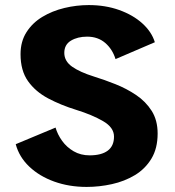

<svg xmlns="http://www.w3.org/2000/svg" viewBox="-20 -726 690 757"><path d="M321.5 11Q252.5 11 194 -10Q135.5 -31 95.5 -69Q55.5 -107 42 -157.5L199 -223Q207 -195.5 225 -170.5Q243 -145.5 270.5 -129.5Q298 -113.5 333.5 -113.5Q380 -113.5 404.8 -132Q429.5 -150.5 429.5 -187.5Q429.5 -223.5 386.2 -248.5Q343 -273.5 281.5 -292.5Q220 -311.5 170 -338Q120 -364.5 90.5 -406Q61 -447.5 61 -512.5Q61 -562.5 84.5 -599.2Q108 -636 147 -659.5Q186 -683 233.8 -694.5Q281.5 -706 330 -706Q395.5 -706 450 -686.5Q504.5 -667 541.2 -633.8Q578 -600.5 590.5 -559.5L435.5 -493Q423.5 -532 394.8 -556.8Q366 -581.5 323.5 -581.5Q286 -581.5 259.8 -565.8Q233.5 -550 233.5 -517.5Q233.5 -485 264.2 -463.2Q295 -441.5 351 -424Q391.5 -411.5 435 -394.2Q478.5 -377 516.5 -351.5Q554.5 -326 578 -289Q601.5 -252 601.5 -199.5Q601.5 -141 577 -100.5Q552.5 -60 511.8 -35.5Q471 -11 421.2 0Q371.5 11 321.5 11Z"/></svg>

Font: Trispace
Style: Bold
Weight: 700
Designer: Tyler Finck
Foundry: Etcetera Type Company
Version: Version 1.210; ttfautohint (v1.8.3)